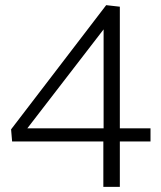

<svg xmlns="http://www.w3.org/2000/svg" viewBox="-20 -725 626 745"><path d="M27 -176 23 -223 392 -705 445 -699V-227H564V-176H445V0H381V-176ZM86 -227H382V-611Z"/></svg>

Font: Georama Light
Style: Regular
Weight: 300
Designer: Jean-Baptiste Levee
Foundry: Production Type
Version: Version 1.000